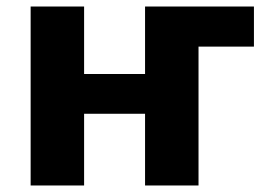

<svg xmlns="http://www.w3.org/2000/svg" viewBox="-20 -569 808 589"><path d="M74 -549H238V-342H425V-549H759V-426H589V0H425V-220H238V0H74Z"/></svg>

Font: Noto Sans UI ExtraBold
Style: Regular
Weight: 800
Designer: Monotype Design Team
Foundry: Monotype Imaging Inc.
Version: Version 1.001